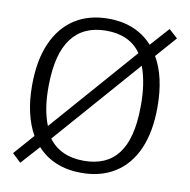

<svg xmlns="http://www.w3.org/2000/svg" viewBox="-83 -816 901 911"><g transform="rotate(10 368.0 -361.0)"><path d="M73.5 13 32 -26 118 -124Q92.5 -168.5 78.8 -227.2Q65 -286 65 -358.5Q65 -479 101.8 -562.5Q138.5 -646 206.2 -689.5Q274 -733 368 -733Q435 -733 488.5 -710.8Q542 -688.5 581 -645L661.5 -735L703.5 -697L615.5 -597Q642 -552 655.5 -492.5Q669 -433 669 -360Q669 -241 632.8 -158.2Q596.5 -75.5 528.5 -32.8Q460.5 10 367 10Q299.5 10 245.8 -12Q192 -34 154 -76.5ZM368.5 -48.5Q478 -48.5 533.2 -121Q588.5 -193.5 590 -343.5Q591 -402 583.8 -451Q576.5 -500 561.5 -540.5L198.5 -125.5Q255.5 -48.5 368.5 -48.5ZM172.5 -181.5 535.5 -596.5Q507.5 -636.5 465.5 -655.8Q423.5 -675 368 -675Q258.5 -675 201.5 -600.2Q144.5 -525.5 143 -373Q142 -315.5 149.5 -267.8Q157 -220 172.5 -181.5Z"/></g></svg>

Font: Public Sans ExtraLight
Style: Regular
Weight: 250
Designer: The Public Sans Project Authors: Dan O. Williams and USWDS (Libre Franklin designed by Pablo Impallari and Rodrigo Fuenz
Version: Version 1.007